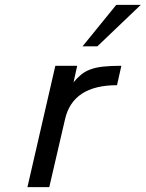

<svg xmlns="http://www.w3.org/2000/svg" viewBox="-20 -771 600 791"><path d="M208 -500H298L283 -432Q298 -450 313.5 -463Q329 -476 351 -484.5Q373 -493 404 -496.5Q435 -500 480 -500L462 -420Q280 -420 248 -280L183 0H93ZM381 -580H320L459 -751H560Z"/></svg>

Font: Perun
Style: Italic
Weight: 400
Italic angle: -12°
Foundry: Copyright (c) Stefan Peev, Context Ltd, 2016
Version: Version 1.027